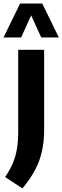

<svg xmlns="http://www.w3.org/2000/svg" viewBox="-54 -828 352 1084"><path d="M72.4 235.6 -24.9 171.6Q3 130 19.1 91.5Q35.2 52.9 42 9.9Q48.8 -33.1 48.8 -87.9V-547H195.2V-95Q195.2 -30.7 183.2 24.2Q171.3 79.2 144.4 130.7Q117.5 182.2 72.4 235.6ZM-34.1 -616.6 59.5 -808H184.5L278.1 -616.6H178.7L113.1 -760.6H130.9L65.2 -616.6Z"/></svg>

Font: Encode Sans Condensed Thin
Style: Regular
Weight: 100
Width: 3
Designer: Multiple Designers
Foundry: Impallari Type
Version: Version 3.002